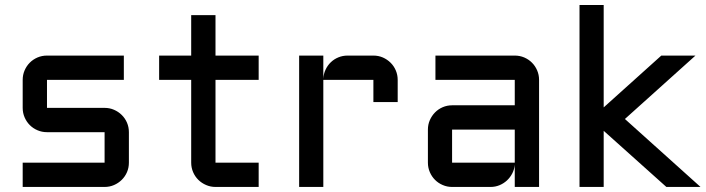

<svg xmlns="http://www.w3.org/2000/svg" viewBox="-20 -740 2793 760"><path d="M394 -96.2V-216.8H166Q146 -216.8 128.4 -224.4Q110.8 -231.9 97.9 -244.9Q85 -257.8 77.4 -275.4Q69.8 -293 69.8 -313V-423.8Q69.8 -443.8 77.4 -461.4Q85 -479 97.9 -491.9Q110.8 -504.9 128.4 -512.5Q146 -520 166 -520H470.2V-423.8H166V-313H394Q414.1 -313 431.4 -305.4Q448.7 -297.9 461.9 -284.9Q475.1 -272 482.7 -254.4Q490.2 -236.8 490.2 -216.8V-96.2Q490.2 -76.2 482.7 -58.6Q475.1 -41 461.9 -28.1Q448.7 -15.1 431.4 -7.6Q414.1 0 394 0H69.8V-96.2Z M609.9 -520H736.8V-680.2H833V-520H1003.9V-423.8H833V-96.2H1003.9V0H833Q813.5 0 795.9 -7.6Q778.3 -15.1 765.1 -28.1Q752 -41 744.4 -58.6Q736.8 -76.2 736.8 -96.2V-423.8H609.9Z M1259.8 -423.8V0H1164.1V-520H1259.8V-428.2Q1260.7 -447.3 1268.6 -464.1Q1276.4 -481 1289.3 -493.4Q1302.2 -505.9 1319.3 -512.9Q1336.4 -520 1356 -520H1458Q1478 -520 1495.4 -512.5Q1512.7 -504.9 1525.9 -491.9Q1539.1 -479 1546.6 -461.4Q1554.2 -443.8 1554.2 -423.8V-335.9H1458V-423.8Z M1673.8 -227.1Q1673.8 -247.1 1681.4 -264.4Q1689 -281.7 1701.9 -294.9Q1714.8 -308.1 1732.4 -315.7Q1750 -323.2 1769.5 -323.2H2017.6V-423.8H1703.6V-520H2017.6Q2037.6 -520 2055.2 -512.5Q2072.8 -504.9 2085.7 -491.9Q2098.6 -479 2106.2 -461.4Q2113.8 -443.8 2113.8 -423.8V0H2017.6V-87.9Q2016.1 -69.8 2007.8 -53.7Q1999.5 -37.6 1986.6 -25.6Q1973.6 -13.7 1957 -6.8Q1940.4 0 1921.9 0H1769.5Q1750 0 1732.4 -7.6Q1714.8 -15.1 1701.9 -28.1Q1689 -41 1681.4 -58.6Q1673.8 -76.2 1673.8 -96.2ZM1769.5 -96.2H2017.6V-227.1H1769.5Z M2617.7 0 2369.6 -222.2V0H2273.9V-720.2H2369.6V-314.9L2597.7 -520H2732.9L2453.6 -269L2752.9 0Z"/></svg>

Font: Aldrich [RUS by Daymarius]
Style: Regular
Weight: 400
Designer: Matthew Desmond
Foundry: Matthew Desmond
Version: Version 1.002 August 24, 2018